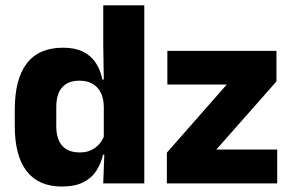

<svg xmlns="http://www.w3.org/2000/svg" viewBox="-20 -680 1081 712"><path d="M209.3 11.7Q123.5 11.7 79.1 -44.9Q34.8 -101.4 34.8 -213.2V-273.3Q34.8 -386.8 79.3 -444.9Q123.8 -503.1 214 -503.1Q257.8 -503.1 287.5 -488.5Q317.2 -473.9 334.8 -447.5Q352.5 -421.1 359.6 -385H401.2L364.9 -286.2Q364.1 -316.4 353.2 -337.4Q342.2 -358.4 322.4 -369.6Q302.6 -380.8 274.5 -380.8Q232.7 -380.8 210.7 -356.3Q188.7 -331.8 188.7 -283.1V-212.6Q188.7 -164.1 210.8 -139.4Q232.8 -114.7 276.3 -114.7Q299.6 -114.7 317.9 -123.2Q336.1 -131.7 348.7 -146.5Q361.3 -161.4 367.5 -180.3L404.8 -106.4H362Q354.7 -73.5 337.2 -46.6Q319.6 -19.7 288.7 -4Q257.7 11.7 209.3 11.7ZM362.8 0 367.5 -124.3 364.9 -150.7V-349.5L365.1 -371L362.9 -513.7V-660.3H515.1V0ZM1008 -125.6V0H598.8V-113.9L820.8 -366.4H600.6V-491.4H1005.2V-378L782.4 -125.6Z"/></svg>

Font: Anek Latin Medium
Style: Regular
Weight: 500
Designer: Yesha Goshar
Foundry: Ek Type
Version: Version 1.003